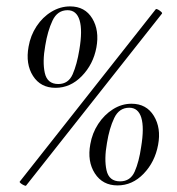

<svg xmlns="http://www.w3.org/2000/svg" viewBox="-20 -580 559 606"><path d="M62 6.2Q61 7.2 55.5 4.7Q50 2.2 45.6 -1.3Q41.2 -4.8 42.2 -6.6L471.4 -550.6Q473.4 -552.8 478.8 -549.8Q484.2 -546.8 488.6 -542.8Q493 -538.8 491 -536.8ZM350.8 5.2Q303.9 5.2 279.4 -32.7Q255 -70.6 265 -124.7Q271 -159.8 290 -188.8Q309 -217.8 336.6 -235.2Q364.1 -252.6 395.2 -252.6Q442.1 -252.6 465.6 -214.2Q489 -175.8 479 -122.8Q469 -68.8 433.4 -31.8Q397.9 5.2 350.8 5.2ZM359 -7.6Q391.6 -7.6 405.2 -38.6Q418.8 -69.6 425.4 -115.8Q435.6 -177 426 -208.5Q416.4 -240 388 -240Q356 -240 340.5 -207.5Q325 -175 317.6 -128.6Q308.4 -77.6 316.2 -42.6Q324 -7.6 359 -7.6ZM155.2 -302.8Q108.2 -302.8 84.2 -340.3Q60.2 -377.8 70.2 -432.8Q76.2 -467.8 95.2 -496.8Q114.2 -525.8 142.2 -542.8Q170.2 -559.8 201.2 -559.8Q248.2 -559.8 271.2 -521.8Q294.2 -483.8 284.2 -429.8Q274.2 -376.8 238.2 -339.8Q202.2 -302.8 155.2 -302.8ZM164 -314.8Q195.8 -314.8 209.4 -345.7Q222.9 -376.7 230.4 -422.8Q240.8 -484 231.2 -515.9Q221.6 -547.8 193.2 -547.8Q161.2 -547.8 145.7 -514.9Q130.2 -482 122.8 -435.9Q113.6 -384.8 121.4 -349.8Q129.2 -314.8 164 -314.8Z"/></svg>

Font: Cormorant Infant Light
Style: Italic
Weight: 300
Italic angle: -10°
Designer: Christian Thalmann (Catharsis Fonts)
Foundry: Catharsis Fonts
Version: Version 4.001